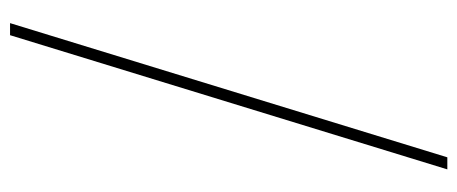

<svg xmlns="http://www.w3.org/2000/svg" viewBox="-284 -466 910 382"><g transform="rotate(90 171.0 -275.0)"><path d="M26 160 293 -710H317L50 160Z"/></g></svg>

Font: DM Serif Display
Style: Regular
Weight: 400
Designer: Colophon Foundry, Frank Grießhammer
Foundry: Colophon Foundry
Version: Version 5.200; ttfautohint (v1.8.3)